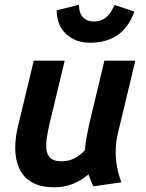

<svg xmlns="http://www.w3.org/2000/svg" viewBox="-20 -781 618 813"><path d="M210 12Q151 12 114.5 -9.5Q78 -31 61.5 -68Q45 -105 44.5 -151Q44 -197 56 -246L123 -524H254L189 -254Q183 -227 178.5 -199.5Q174 -172 176.5 -149Q179 -126 193.5 -112Q208 -98 240 -98Q269 -98 292 -109Q315 -120 339 -144Q341 -161 343.5 -179.5Q346 -198 350 -217Q354 -236 357 -252L422 -524H553L480 -220Q471 -183 470 -146Q469 -109 475.5 -74.5Q482 -40 494 -9L375 8Q369 -4 364.5 -16.5Q360 -29 355 -43Q326 -18 290 -3Q254 12 210 12ZM361 -600Q301 -600 261 -636Q221 -672 220 -737L314 -761Q315 -724 332 -707Q349 -690 377 -690Q405 -690 426.5 -705.5Q448 -721 465 -760L549 -732Q525 -665 478 -632.5Q431 -600 361 -600Z"/></svg>

Font: Ubuntu Sans
Style: Bold Italic
Weight: 700
Italic angle: -13.5°
Designer: Dalton Maag Ltd
Foundry: Dalton Maag Ltd
Version: Version 1.006